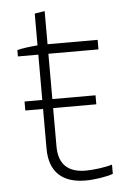

<svg xmlns="http://www.w3.org/2000/svg" viewBox="-49 -682 474 722"><g transform="rotate(-5 188.0 -321.0)"><path d="M42 -279H109V-129C109 -40 159 3 245 3C279 3 324 -4 349 -13V-48C324 -40 278 -34 249 -34C183 -34 147 -66 147 -134V-279H310V-313H147V-484H336V-520H147V-645L109 -639V-519C82 -517 50 -513 32 -508V-484H109V-313H42Z"/></g></svg>

Font: Fixel Display ExtraLight
Style: Regular
Weight: 200
Designer: AlfaBravo + MacPaw
Foundry: Kyrylo Tkachov, Marchela Mozhyna, Serhii Makarenko, Maria Weinstein, Zakhar Kryvoshyya
Version: Version 1.211